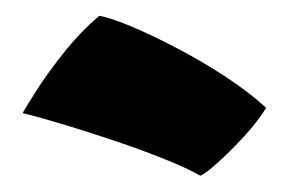

<svg xmlns="http://www.w3.org/2000/svg" viewBox="-20 -799 372 242"><path d="M105 -779Q116.5 -777.5 142.8 -766.8Q169 -756 201.2 -739.2Q233.5 -722.5 264 -702.5Q294.5 -682.5 315.5 -663Q305 -646 287.8 -627.2Q270.5 -608.5 255 -594.5Q239.5 -580.5 232.5 -577.5Q216 -587 188 -598.2Q160 -609.5 127.5 -620.5Q95 -631.5 63.8 -641Q32.5 -650.5 8.5 -656.5Q12 -663 25.5 -684.2Q39 -705.5 59.8 -731.8Q80.5 -758 105 -779Z"/></svg>

Font: Grandstander Thin Black
Style: Regular
Weight: 900
Version: Version 1.200